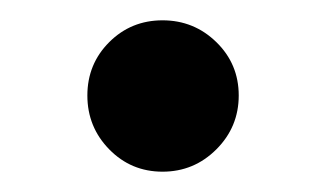

<svg xmlns="http://www.w3.org/2000/svg" viewBox="-20 -161 320 189"><path d="M87.5 -14Q66 -36 66 -67Q66 -98 87.5 -119.5Q109 -141 140 -141Q171 -141 193 -119.5Q215 -98 215 -67Q215 -36 193 -14Q171 8 140 8Q109 8 87.5 -14Z"/></svg>

Font: Myanmar Khyay
Style: Regular
Weight: 400
Designer: Danh Hong
Foundry: Google Inc.
Version: Version 1.10 March 4, 2015